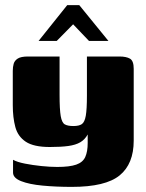

<svg xmlns="http://www.w3.org/2000/svg" viewBox="-20 -620 570 751"><path d="M261 111Q199 111 146.5 106Q94 101 62.5 88.5Q31 76 31 55V5Q47 14 77.5 20Q108 26 142 29.5Q176 33 204 33Q252 33 278 24Q304 15 313.5 -6Q323 -27 323 -61V-94Q312 -74 294 -63.5Q276 -53 247.5 -49Q219 -45 175 -45Q112 -45 81 -65.5Q50 -86 40 -123Q30 -160 30 -209V-343Q30 -358 33.5 -370.5Q37 -383 49.5 -391Q62 -399 90 -399H213Q213 -373 213 -355.5Q213 -338 213 -324Q213 -310 213 -292.5Q213 -275 213 -249Q213 -192 217.5 -166Q222 -140 233.5 -133.5Q245 -127 267 -127Q289 -127 300 -134.5Q311 -142 315.5 -167Q320 -192 320 -246V-399H447Q474 -399 488.5 -390.5Q503 -382 503 -351V-70Q503 21 448 66Q393 111 261 111ZM131 -460 243 -600H290L404 -460H328L266 -525L202 -460Z"/></svg>

Font: Genos ExtraBold
Style: Regular
Weight: 800
Designer: Robert E. Leuschke
Foundry: Robert E. Leuschke
Version: Version 1.010